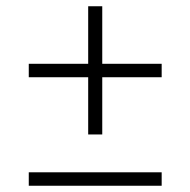

<svg xmlns="http://www.w3.org/2000/svg" viewBox="-20 -594 609 614"><path d="M497 -390V-347H307V-164H262V-347H72V-390H262V-574H307V-390ZM72 -43H497V0H72Z"/></svg>

Font: Montserrat Alternates Light
Style: Regular
Weight: 300
Designer: Julieta Ulanovsky
Foundry: Julieta Ulanovsky
Version: Version 7.200